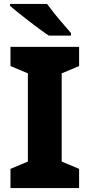

<svg xmlns="http://www.w3.org/2000/svg" viewBox="-20 -951 453 971"><path d="M380 0H33V-97L121 -134V-580L33 -617V-714H380V-617L292 -580V-134L380 -97ZM218 -931Q234 -909 256 -881.5Q278 -854 300.5 -828.5Q323 -803 339 -784V-771H227Q207 -784 180.5 -803.5Q154 -823 125.5 -845Q97 -867 72 -887Q47 -907 31 -921V-931Z"/></svg>

Font: Noto Sans Gujarati ExtraBold
Style: Regular
Weight: 800
Designer: Jelle Bosma - Monotype Design Team, Universal Thirst
Foundry: Monotype Imaging Inc.
Version: Version 2.106; ttfautohint (v1.8.4.7-5d5b)